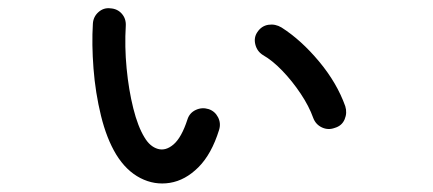

<svg xmlns="http://www.w3.org/2000/svg" viewBox="-20 -474 1040 461"><path d="M259 -103Q236 -141 222.5 -196Q209 -251 204.5 -309.5Q200 -368 203 -417Q204 -434 216.5 -445Q229 -456 245 -454Q262 -453 272.5 -441Q283 -429 282 -412Q279 -362 284 -310Q289 -258 300 -214Q311 -170 327 -144Q340 -122 359 -116.5Q378 -111 397 -127.5Q416 -144 430 -187Q435 -203 450 -210Q465 -217 481 -212Q496 -207 503.5 -192.5Q511 -178 506 -162Q488 -104 456.5 -72.5Q425 -41 388 -35Q351 -29 317 -46.5Q283 -64 259 -103ZM784 -167Q768 -161 753 -168Q738 -175 732 -191Q722 -219 702 -249Q682 -279 658 -304Q634 -329 611 -342Q597 -351 593 -367.5Q589 -384 598 -397Q608 -412 624.5 -414.5Q641 -417 656 -408Q703 -378 746 -326.5Q789 -275 809 -219Q814 -203 807.5 -187.5Q801 -172 784 -167Z"/></svg>

Font: Zen Maru Gothic Medium
Style: Regular
Weight: 500
Designer: Yoshimichi Ohira
Foundry: Positype
Version: Version 1.001